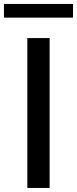

<svg xmlns="http://www.w3.org/2000/svg" viewBox="-50 -928 381 948"><path d="M85 0V-740H195V0ZM-30.5 -841V-908.5H310.5V-841Z"/></svg>

Font: Encode Sans Semi Expanded Medium
Style: Regular
Weight: 500
Width: 6
Designer: Multiple Designers
Foundry: Impallari Type
Version: Version 2.000